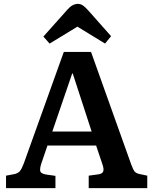

<svg xmlns="http://www.w3.org/2000/svg" viewBox="-20 -967 787 987"><path d="M11 0V-64L54 -72Q72 -76 81.5 -86.5Q91 -97 102 -126L308 -700H448L654 -123Q664 -96 671.5 -86Q679 -76 699 -72L737 -64V0H436V-64L487 -71Q506 -74 510.5 -85.5Q515 -97 507 -121L474 -219H224L192 -125Q185 -104 186.5 -89.5Q188 -75 216 -70L265 -63V0ZM249 -291H451L354 -589H351ZM235 -743 203 -779 326 -917Q352 -947 380 -947Q394 -947 405.5 -939.5Q417 -932 434 -913L551 -781L520 -743L378 -830Z"/></svg>

Font: Literata SemiBold
Style: Regular
Weight: 600
Designer: Latin by Veronika Burian and Jose Scaglione. Greek by Irene Vlachou. Cyrillic by Vera Evstafieva.
Foundry: TypeTogether
Version: Version 3.103; ttfautohint (v1.8.4.7-5d5b);gftools[0.9.29]